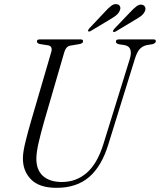

<svg xmlns="http://www.w3.org/2000/svg" viewBox="-20 -889 768 921"><path d="M476.5 -199.5 602.5 -606Q620 -664.5 578 -672.5L549 -677Q535.5 -681 536 -689.5Q536 -700 550.5 -700H716.5Q727.5 -700 727.5 -691.5Q727.5 -681.5 711 -677L683.5 -672.5Q662.5 -667.5 649.5 -652.8Q636.5 -638 626.5 -605L500 -197.5Q468 -92 407.8 -40Q347.5 12 251.5 12Q167.5 12 127.8 -29.5Q88 -71 90 -134Q90.5 -162 102.8 -211.2Q115 -260.5 128.5 -306.5L226 -640Q233.5 -666.5 211.5 -671.5L170 -678Q157 -682 157 -690.5Q157.5 -700 170 -700H367Q378.5 -700 378.5 -691.5Q378.5 -681.5 363.5 -678L316.5 -670Q296.5 -666 288.5 -639L191.5 -305.5Q174.5 -245.5 165 -203.8Q155.5 -162 154.5 -132.5Q153 -75.5 185.2 -45.8Q217.5 -16 277 -16Q345.5 -16 396.2 -60Q447 -104 476.5 -199.5ZM482.5 -831.5Q499.5 -850.5 513.8 -861.2Q528 -872 542 -868.5Q552.5 -866.5 556 -857.5Q559.5 -848.5 554 -837Q548.5 -824.5 536.8 -815.2Q525 -806 509.5 -797L415.5 -740.5Q406.5 -735 402.5 -740Q401 -744.5 408.5 -753ZM603 -829Q620.5 -848 634.8 -858.8Q649 -869.5 662.5 -866Q672.5 -863.5 676.2 -854.5Q680 -845.5 674.5 -834Q668.5 -821.5 656.5 -812.2Q644.5 -803 629 -794.5L535 -738Q525.5 -733 522.5 -737.5Q521 -742.5 528.5 -751Z"/></svg>

Font: Fraunces 144pt S050 Light
Style: Italic
Weight: 300
Italic angle: -16°
Version: Version 1.000; ttfautohint (v1.8.3)